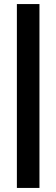

<svg xmlns="http://www.w3.org/2000/svg" viewBox="-20 -763 277 944"><path d="M63 161V-743H174V161Z"/></svg>

Font: Saira Condensed
Style: Bold
Weight: 700
Width: 3
Designer: Hector Gatti with collaboration of the Omnibus-Type team
Foundry: Omnibus-Type
Version: Version 1.101